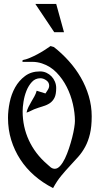

<svg xmlns="http://www.w3.org/2000/svg" viewBox="-20 -940 510 984"><path d="M239 -704 256 -699Q297 -667 332.5 -627.5Q368 -588 394 -543Q420 -498 435 -447.5Q450 -397 450 -344Q450 -291 441 -253.5Q432 -216 416.5 -187.5Q401 -159 381 -136.5Q361 -114 339 -90.5Q317 -67 294.5 -40Q272 -13 252 24Q199 -3 156.5 -40Q114 -77 84 -123Q54 -169 37.5 -222.5Q21 -276 21 -336Q21 -373 29.5 -415Q38 -457 57.5 -492Q77 -527 108.5 -550.5Q140 -574 185 -574Q203 -574 218 -567Q233 -560 244 -548.5Q255 -537 261.5 -521.5Q268 -506 268 -489Q268 -456 259 -438.5Q250 -421 235 -411Q220 -401 199.5 -395Q179 -389 155 -380Q145 -376 136 -371Q127 -366 116 -363Q119 -378 126 -392Q133 -406 141 -419.5Q149 -433 156.5 -446.5Q164 -460 168 -475L213 -461Q218 -469 225 -479.5Q232 -490 232 -501Q232 -518 217 -528.5Q202 -539 187 -539Q161 -539 143.5 -520Q126 -501 115.5 -474.5Q105 -448 100.5 -419Q96 -390 96 -370Q96 -290 128 -221Q160 -152 220 -100Q228 -92 238.5 -83.5Q249 -75 261 -75Q275 -75 288.5 -90Q302 -105 313 -128Q324 -151 333.5 -179.5Q343 -208 350 -235.5Q357 -263 360.5 -285.5Q364 -308 364 -320Q364 -361 353.5 -407Q343 -453 322 -494.5Q301 -536 269.5 -568.5Q238 -601 195 -615Q171 -623 145.5 -623Q120 -623 95 -623L96 -632Q113 -635 132 -643Q151 -651 170 -661Q189 -671 207 -682.5Q225 -694 239 -704ZM308 -775H258L161 -920H268L308 -775Z"/></svg>

Font: Germanica
Style: Regular
Weight: 400
Designer: Peter Wiegel
Foundry: Peter Wiegel